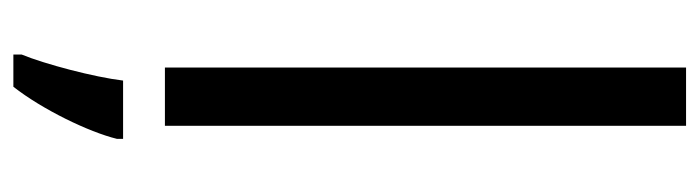

<svg xmlns="http://www.w3.org/2000/svg" viewBox="-390 -410 1021 280"><g transform="rotate(90 120.0 -269.5)"><path d="M163 0V-760H78V0ZM182 70V61H97C92 103 73 175 59 209V221H106C139 179 172 111 182 70Z"/></g></svg>

Font: Noto Sans Sinhala UI SemiCondensed
Style: Regular
Weight: 400
Width: 4
Designer: Jelle Bosma - Monotype Design Team
Foundry: Monotype Imaging Inc.
Version: Version 2.006